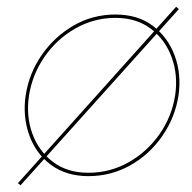

<svg xmlns="http://www.w3.org/2000/svg" viewBox="-20 -513 570 569"><path d="M56 -230Q66 -296 104 -350.5Q142 -405 198.5 -437.5Q255 -470 322 -470Q389 -470 433.5 -436Q478 -402 498 -347.5Q518 -293 509 -230Q499 -165 461 -110Q423 -55 366 -23Q309 9 242 9Q176 9 131 -24.5Q86 -58 66.5 -113Q47 -168 56 -230ZM66 -230Q57 -170 75.5 -118Q94 -66 136.5 -33.5Q179 -1 242 -1Q306 -1 361 -32Q416 -63 452.5 -115Q489 -167 499 -230Q508 -290 489 -342.5Q470 -395 427.5 -427.5Q385 -460 322 -460Q259 -460 204 -429Q149 -398 112.5 -345.5Q76 -293 66 -230ZM510 -486 41 36 33 30 502 -493Z"/></svg>

Font: Jost Thin
Style: Italic
Weight: 200
Italic angle: -5°
Version: Version 3.710